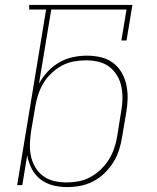

<svg xmlns="http://www.w3.org/2000/svg" viewBox="-20 -755 640 783"><path d="M253 8Q223 8 194.5 0.5Q166 -7 144 -24.5Q122 -42 109 -67.5Q96 -93 91 -122L71 0H50L168 -716H99V-735H520L496 -590H475L496 -716H189L139 -414Q154 -441 175 -463.5Q196 -486 222.5 -501Q249 -516 277.5 -522Q306 -528 335 -528Q364 -528 391.5 -521.5Q419 -515 440.5 -499Q462 -483 475.5 -460Q489 -437 495 -410Q501 -383 500.5 -354.5Q500 -326 495 -297L478 -197Q474 -170 465.5 -143.5Q457 -117 442 -93Q427 -69 406.5 -49Q386 -29 360 -15.5Q334 -2 307 3Q280 8 253 8ZM251 -11Q275 -11 300 -15.5Q325 -20 348 -32.5Q371 -45 390.5 -63.5Q410 -82 424 -104.5Q438 -127 446 -151Q454 -175 458 -200L474 -300Q479 -326 479.5 -351.5Q480 -377 475 -401.5Q470 -426 457.5 -447Q445 -468 426 -482.5Q407 -497 382 -503Q357 -509 331 -509Q307 -509 281.5 -504.5Q256 -500 233.5 -488Q211 -476 191 -457.5Q171 -439 157.5 -416.5Q144 -394 136 -370Q128 -346 124 -321L107 -221Q103 -195 102 -169Q101 -143 106 -119Q111 -95 123.5 -73.5Q136 -52 155.5 -37.5Q175 -23 200 -17Q225 -11 251 -11Z"/></svg>

Font: Iosevka HT Thin Extended
Style: Italic
Weight: 100
Width: 7
Italic angle: -9°
Monospace: yes
Designer: Belleve Invis
Foundry: Belleve Invis
Version: Version 32.3.0; ttfautohint (v1.8.4)